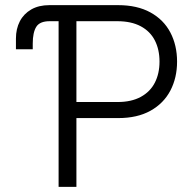

<svg xmlns="http://www.w3.org/2000/svg" viewBox="-20 -727 758 747"><path d="M42 -535.2V-577.1Q42 -614.7 57.1 -644Q72.3 -673.3 101.6 -690.2Q130.9 -707 171.9 -707H439.5Q513.7 -707 565.2 -678.7Q616.7 -650.4 642.8 -600.6Q668.9 -550.8 668.9 -487.3Q668.9 -424.3 642.8 -374.5Q616.7 -324.7 565.4 -296.1Q514.2 -267.6 440.4 -267.6H277.3V0H208V-644.5H172.9Q134.8 -644.5 121.1 -622.6Q107.4 -600.6 107.4 -557.6V-535.2ZM437.5 -330.1Q491.2 -330.1 527.8 -350.1Q564.5 -370.1 582.5 -405.5Q600.6 -440.9 600.6 -487.3Q600.6 -534.2 582.5 -569.6Q564.5 -605 527.6 -624.8Q490.7 -644.5 436.5 -644.5H277.3V-330.1Z"/></svg>

Font: Pretendard GOV Light
Style: Regular
Weight: 300
Designer: Base glyphs from Inter by Rasmus Andersson; Hangeul glyphs from Noto Sans CJK(Source Han Sans) by Jang Soo-young and Kan
Foundry: Kil Hyung-jin
Version: Version 1.309